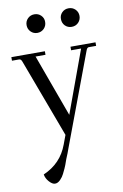

<svg xmlns="http://www.w3.org/2000/svg" viewBox="-104 -677 615 959"><g transform="rotate(-10 203.5 -197.5)"><path d="M290 -432.1H417V-414.1H379.9Q371.1 -414.1 366.2 -399.9L192.9 63Q189.9 71.8 183.1 89.8L171.9 117.2Q160.6 150.4 154.8 162.1Q148.9 173.8 142.6 187.5Q136.2 201.2 123 214.8Q109.4 228.5 95.7 228Q82 228 66.4 210.4Q50.8 192.9 47.9 172.9Q138.7 133.8 171.9 43L189 -2.9L41 -399.9Q36.1 -414.1 26.9 -414.1H-9.8V-432.1H160.2V-414.1H109.9L225.1 -98.1L340.8 -414.1H290ZM267.1 -576.2Q266.6 -595.7 280.3 -609.4Q293.9 -623 314 -623Q334 -623 347.7 -609.4Q361.3 -595.7 361.3 -576.2Q361.3 -556.6 347.7 -542.5Q334 -528.8 314 -528.8Q293.9 -528.8 280.3 -542.5Q267.1 -556.2 267.1 -576.2ZM92.8 -576.2Q92.8 -595.7 106.4 -609.4Q120.1 -623 140.1 -623Q160.2 -623 173.8 -609.4Q187.5 -595.7 187 -576.2Q187 -556.6 173.3 -542.5Q159.2 -528.8 139.6 -528.8Q120.1 -528.8 106.4 -542.5Q92.8 -556.2 92.8 -576.2Z"/></g></svg>

Font: Arapey-Regular
Style: Regular
Weight: 400
Designer: Eduardo Rodriguez Tunni
Foundry: Eduardo Rodriguez Tunni
Version: Version 1.002